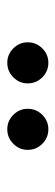

<svg xmlns="http://www.w3.org/2000/svg" viewBox="172 -1170 156 540"><g transform="rotate(90 250.0 -900.0)"><path d="M343.5 -842.5Q320 -842.5 303 -859.5Q286 -876.5 286 -900Q286 -924 303 -941Q320 -958 343.5 -958Q367.5 -958 384.5 -941Q401.5 -924 401.5 -900Q401.5 -876.5 384.5 -859.5Q367.5 -842.5 343.5 -842.5ZM156.5 -842.5Q133 -842.5 116 -859.5Q99 -876.5 99 -900Q99 -924 116 -941Q133 -958 156.5 -958Q180.5 -958 197.5 -941Q214.5 -924 214.5 -900Q214.5 -876.5 197.5 -859.5Q180.5 -842.5 156.5 -842.5Z"/></g></svg>

Font: Bodoni Moda
Style: Bold
Weight: 700
Designer: Owen Earl
Foundry: indestructible type
Version: Version 2.005